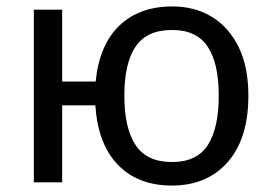

<svg xmlns="http://www.w3.org/2000/svg" viewBox="-20 -566 839 596"><path d="M513 10Q409 10 346.5 -54Q284 -118 276 -239H173V0H85V-536H173V-313H277Q288 -426 350 -486Q412 -546 515 -546Q585 -546 638 -513.5Q691 -481 721 -419.5Q751 -358 751 -269Q751 -136 687 -63Q623 10 513 10ZM514 -63Q591 -63 625 -115.5Q659 -168 659 -269Q659 -370 624.5 -421.5Q590 -473 514 -473Q436 -473 401 -421.5Q366 -370 366 -269Q366 -168 401 -115.5Q436 -63 514 -63Z"/></svg>

Font: Noto Sans Living
Style: Regular
Weight: 400
Designer: Monotype Design Team
Foundry: Monotype Imaging Inc.
Version: Version 2.013; ttfautohint (v1.8.4.7-5d5b)